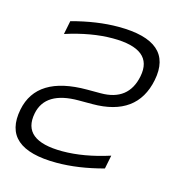

<svg xmlns="http://www.w3.org/2000/svg" viewBox="-83 -591 644 668"><g transform="rotate(15 239.5 -256.5)"><path d="M177.7 0Q-20.5 0 8.8 -146.5Q34.2 -273.4 214.8 -273.4H263.7Q363.8 -273.4 382.3 -366.2Q402.8 -468.8 255.4 -468.8Q178.2 -468.8 86.9 -439.5L96.7 -488.3Q187 -512.7 264.2 -512.7Q462.9 -512.7 433.6 -366.2Q406.2 -229.5 245.1 -229.5H196.3Q76.7 -229.5 60.1 -146.5Q39.6 -43.9 186.5 -43.9Q264.2 -43.9 355.5 -73.2L345.7 -24.4Q255.4 0 177.7 0Z"/></g></svg>

Font: Sansation Light
Style: Light Italic
Weight: 300
Designer: Bernd Montag
Version: Version 1.301